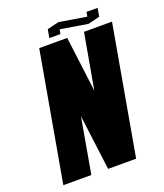

<svg xmlns="http://www.w3.org/2000/svg" viewBox="-147 -910 859 1007"><g transform="rotate(-20 282.0 -406.0)"><path d="M187.5 0H31.2L158.2 -718.8H314.5L353.5 -410.6L408.2 -718.8H564.5L437.5 0H281.2L241.7 -308.1ZM292.5 -774.9 288.1 -750H226.1L234.4 -796.9L299.3 -812.5L451.7 -787.6L456.1 -812.5H518.1L509.8 -765.6L444.8 -750Z"/></g></svg>

Font: Signwood
Style: Italic
Weight: 400
Italic angle: -10°
Designer: GGBotNet
Foundry: GGBotNet
Version: 0.95